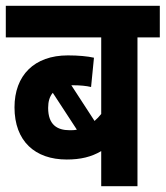

<svg xmlns="http://www.w3.org/2000/svg" viewBox="-20 -642 571 662"><path d="M531 -513V-622H0V-513H329V-249C322 -240 314 -232 306 -225L226 -348C229 -348 231 -348 233 -348C256 -348 278 -346 294 -342L304 -443C282 -448 250 -451 214 -451C98 -451 30 -382 30 -272C30 -155 101 -92 210 -92C258 -92 295 -101 329 -121V0H454V-513ZM146 -270C146 -292 151 -309 162 -322L245 -195C237 -193 229 -193 220 -193C177 -193 146 -212 146 -270Z"/></svg>

Font: Noto Sans Devanagari UI Condensed
Style: Bold
Weight: 700
Width: 3
Designer: Jelle Bosma - Monotype Design Team
Foundry: Monotype Imaging Inc.
Version: Version 2.004